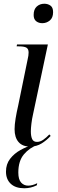

<svg xmlns="http://www.w3.org/2000/svg" viewBox="-20 -774 311 1027"><path d="M206 -650Q187 -650 173.5 -660.5Q160 -671 160 -694Q160 -724 176.5 -739Q193 -754 217 -754Q236 -754 250 -744Q264 -734 264 -709Q264 -679 246.5 -664.5Q229 -650 206 -650ZM141 10Q100 10 79 -14.5Q58 -39 58 -83Q58 -107 63.5 -140.5Q69 -174 77 -208L128 -457Q133 -477 133 -493Q133 -512 121.5 -519Q110 -526 81 -526H69L71 -536H236L157 -164Q151 -138 148 -112.5Q145 -87 145 -72Q145 -45 152 -30Q159 -15 178 -15Q195 -15 211.5 -26.5Q228 -38 244 -55L251 -47Q230 -24 203 -7Q176 10 141 10ZM110 233Q63 233 37.5 209Q12 185 12 144Q12 104 34 75.5Q56 47 89.5 28.5Q123 10 158 0H183Q138 16 108 51.5Q78 87 78 149Q78 186 93 202.5Q108 219 131 219Q153 219 179 206L177 217Q145 233 110 233Z"/></svg>

Font: Noto Serif Display Condensed
Style: Italic
Weight: 400
Width: 3
Italic angle: -12°
Designer: Monotype Design Team
Foundry: Monotype Imaging Inc.
Version: Version 2.009